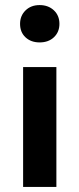

<svg xmlns="http://www.w3.org/2000/svg" viewBox="-20 -736 312 756"><path d="M136 -716Q102 -716 80.5 -695Q59 -674 59 -642Q59 -609 80.5 -589Q102 -569 136 -569Q171 -569 192.5 -589.5Q214 -610 214 -642Q214 -675 192 -695.5Q170 -716 136 -716ZM202 0H71V-472H202Z"/></svg>

Font: Madhuban SemiBold
Style: Regular
Weight: 600
Designer: jaikishan Patel
Foundry: MagicType
Version: Version 1.000